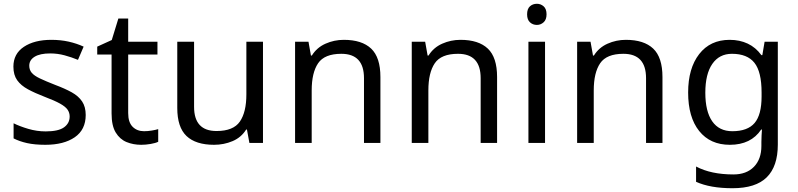

<svg xmlns="http://www.w3.org/2000/svg" viewBox="-20 -757 4225 1017"><path d="M434 -148Q434 -70 376 -30Q318 10 220 10Q164 10 123.5 1Q83 -8 52 -24V-104Q84 -88 129.5 -74.5Q175 -61 222 -61Q289 -61 319 -82.5Q349 -104 349 -140Q349 -160 338 -176Q327 -192 298.5 -208Q270 -224 217 -244Q165 -264 128 -284Q91 -304 71 -332Q51 -360 51 -404Q51 -472 106.5 -509Q162 -546 252 -546Q301 -546 343.5 -536.5Q386 -527 423 -510L393 -440Q359 -454 322 -464Q285 -474 246 -474Q192 -474 163.5 -456.5Q135 -439 135 -409Q135 -387 148 -371.5Q161 -356 191.5 -341.5Q222 -327 273 -307Q324 -288 360 -268Q396 -248 415 -219.5Q434 -191 434 -148Z M743 -62Q763 -62 784 -65.5Q805 -69 818 -73V-6Q804 1 778 5.5Q752 10 728 10Q686 10 650.5 -4.5Q615 -19 593 -55Q571 -91 571 -156V-468H495V-510L572 -545L607 -659H659V-536H814V-468H659V-158Q659 -109 682.5 -85.5Q706 -62 743 -62Z M1373 -536V0H1301L1288 -71H1284Q1258 -29 1212 -9.5Q1166 10 1114 10Q1017 10 968 -36.5Q919 -83 919 -185V-536H1008V-191Q1008 -63 1127 -63Q1216 -63 1250.5 -113Q1285 -163 1285 -257V-536Z M1801 -546Q1897 -546 1946 -499.5Q1995 -453 1995 -349V0H1908V-343Q1908 -472 1788 -472Q1699 -472 1665 -422Q1631 -372 1631 -278V0H1543V-536H1614L1627 -463H1632Q1658 -505 1704 -525.5Q1750 -546 1801 -546Z M2419 -546Q2515 -546 2564 -499.5Q2613 -453 2613 -349V0H2526V-343Q2526 -472 2406 -472Q2317 -472 2283 -422Q2249 -372 2249 -278V0H2161V-536H2232L2245 -463H2250Q2276 -505 2322 -525.5Q2368 -546 2419 -546Z M2824 -737Q2844 -737 2859.5 -723.5Q2875 -710 2875 -681Q2875 -653 2859.5 -639Q2844 -625 2824 -625Q2802 -625 2787 -639Q2772 -653 2772 -681Q2772 -710 2787 -723.5Q2802 -737 2824 -737ZM2867 -536V0H2779V-536Z M3295 -546Q3391 -546 3440 -499.5Q3489 -453 3489 -349V0H3402V-343Q3402 -472 3282 -472Q3193 -472 3159 -422Q3125 -372 3125 -278V0H3037V-536H3108L3121 -463H3126Q3152 -505 3198 -525.5Q3244 -546 3295 -546Z M3845 -546Q3898 -546 3940.5 -526Q3983 -506 4013 -465H4018L4030 -536H4100V9Q4100 124 4041.5 182Q3983 240 3860 240Q3742 240 3667 206V125Q3746 167 3865 167Q3934 167 3973.5 126.5Q4013 86 4013 16V-5Q4013 -17 4014 -39.5Q4015 -62 4016 -71H4012Q3958 10 3846 10Q3742 10 3683.5 -63Q3625 -136 3625 -267Q3625 -395 3683.5 -470.5Q3742 -546 3845 -546ZM3857 -472Q3790 -472 3753 -418.5Q3716 -365 3716 -266Q3716 -167 3752.5 -114.5Q3789 -62 3859 -62Q3940 -62 3977 -105.5Q4014 -149 4014 -246V-267Q4014 -377 3976 -424.5Q3938 -472 3857 -472Z"/></svg>

Font: Noto Sans Grantha
Style: Regular
Weight: 400
Designer: Monotype Design Team
Foundry: Monotype Imaging Inc.
Version: Version 2.003; ttfautohint (v1.8.4.7-5d5b)